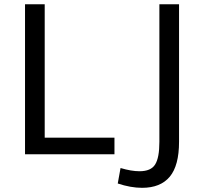

<svg xmlns="http://www.w3.org/2000/svg" viewBox="-20 -731 965 910"><path d="M98.6 0V-710.9H191.9V-78.6H522.5V0ZM653.3 159.2Q599.6 159.2 538.1 138.7L551.3 65.4Q602.5 80.6 641.1 80.6Q695.3 80.6 715.3 48.6Q735.4 16.6 735.4 -58.6V-710.9H828.6V-59.1Q828.6 53.7 784.7 106.4Q740.7 159.2 653.3 159.2Z"/></svg>

Font: Muli
Style: Regular
Weight: 400
Designer: Vernon Adams
Foundry: newtypography
Version: Version 2; ttfautohint (v1.00rc1.6-4cba) -l 8 -r 50 -G 200 -